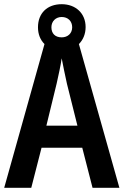

<svg xmlns="http://www.w3.org/2000/svg" viewBox="-20 -895 589 915"><path d="M421 0H549L356 -685C376 -705 388 -733 388 -766C388 -832 340 -875 274 -875C205 -875 161 -832 161 -765C161 -732 172 -705 192 -685L0 0H129L178 -191H372ZM274 -717C242 -717 225 -736 225 -765C225 -794 246 -814 274 -814C304 -814 324 -794 324 -765C324 -736 303 -717 274 -717ZM299 -496 349 -296H201L250 -497C258 -533 269 -582 274 -617C280 -583 291 -534 299 -496Z"/></svg>

Font: Noto Sans Arabic Cond SemBd
Style: Regular
Weight: 600
Width: 3
Designer: Monotype Design Team, Nadine Chahine, Nizar Qandah and Khaled Hosny
Foundry: Monotype Imaging Inc.
Version: Version 2.012